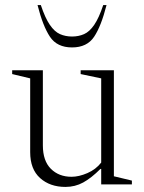

<svg xmlns="http://www.w3.org/2000/svg" viewBox="-20 -727 569 757"><path d="M238 10Q177 10 138 -25Q99 -60 99 -127V-418L28 -435V-450H149V-154Q149 -93 180.5 -61.5Q212 -30 262 -30Q291 -30 324.5 -44.5Q358 -59 379 -86V-418L298 -435V-450H429V-32L500 -15V0H379V-61H376Q340 -25 308 -7.5Q276 10 238 10ZM264 -540Q205 -540 177 -582Q149 -624 128 -707H141Q158 -656 176.5 -629Q195 -602 216.5 -592.5Q238 -583 264 -583Q290 -583 311.5 -592.5Q333 -602 351.5 -629Q370 -656 387 -707H400Q379 -624 351 -582Q323 -540 264 -540Z"/></svg>

Font: Spectral ExtraLight
Style: Regular
Weight: 275
Designer: Jean-Baptiste Levee
Foundry: Production Type
Version: Version 2.001